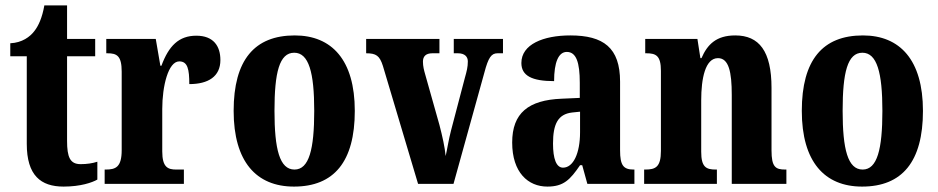

<svg xmlns="http://www.w3.org/2000/svg" viewBox="-20 -680 3469 710"><path d="M215 10C278 10 321 -5 340 -16V-82C322 -76 301 -73 278 -73C239 -73 228 -99 228 -159V-472H332V-536H228V-660H144C136 -614 122 -584 107 -565C91 -544 62 -522 18 -520V-472H79V-148C79 -31 131 10 215 10Z M367 0H660V-53H632C601 -53 580 -61 580 -120V-277C580 -361 602 -453 643 -453C674 -453 680 -424 680 -369C750 -369 795 -397 795 -458C795 -510 769 -548 706 -548C641 -548 604 -510 577 -437H573L556 -536H373V-483H377C412 -483 430 -474 430 -415V-125C430 -62 408 -53 371 -53H367Z M1067 10C1215 10 1292 -82 1292 -270C1292 -458 1207 -549 1070 -549C921 -549 844 -458 844 -270C844 -82 928 10 1067 10ZM1069 -53C1014 -53 995 -128 995 -270C995 -412 1013 -485 1068 -485C1122 -485 1142 -412 1142 -270C1142 -128 1123 -53 1069 -53Z M1396 -436 1526 0H1657L1771 -411C1786 -468 1797 -483 1820 -483H1840V-536H1658V-483H1673C1699 -483 1710 -470 1710 -453C1710 -432 1706 -417 1699 -392L1648 -198C1639 -164 1634 -129 1628 -103C1625 -135 1616 -176 1605 -218L1552 -406C1548 -420 1544 -435 1544 -452C1544 -471 1554 -483 1579 -483H1605V-536H1334V-483C1371 -483 1384 -474 1396 -436Z M2004 10C2064 10 2088 -15 2125 -69H2133L2152 0H2326V-53H2323C2285 -53 2273 -69 2273 -124V-378C2273 -504 2211 -549 2089 -549C1989 -549 1908 -516 1908 -447C1908 -400 1947 -380 2029 -380C2029 -449 2045 -488 2076 -488C2111 -488 2124 -449 2124 -374V-318L2057 -315C1934 -310 1874 -262 1874 -153C1874 -42 1933 10 2004 10ZM2062 -60C2037 -60 2025 -93 2025 -149C2025 -221 2043 -258 2096 -264L2125 -267V-191C2125 -113 2100 -60 2062 -60Z M2362 0H2631V-53H2627C2591 -53 2573 -62 2573 -119V-309C2573 -390 2588 -465 2635 -465C2675 -465 2686 -414 2686 -329V0H2888V-53H2884C2848 -53 2833 -62 2833 -124V-355C2833 -491 2787 -549 2699 -549C2629 -549 2596 -516 2574 -465H2570L2559 -536H2366V-483H2370C2406 -483 2424 -474 2424 -418V-122C2424 -62 2404 -53 2366 -53H2362Z M3168 10C3316 10 3393 -82 3393 -270C3393 -458 3308 -549 3171 -549C3022 -549 2945 -458 2945 -270C2945 -82 3029 10 3168 10ZM3170 -53C3115 -53 3096 -128 3096 -270C3096 -412 3114 -485 3169 -485C3223 -485 3243 -412 3243 -270C3243 -128 3224 -53 3170 -53Z"/></svg>

Font: Noto Serif Georgian ExtraCondensed ExtraBold
Style: Regular
Weight: 800
Width: 2
Designer: Monotype Design Team, Akaki Razmadze
Foundry: Google LLC
Version: Version 2.003